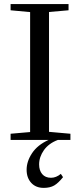

<svg xmlns="http://www.w3.org/2000/svg" viewBox="-20 -683 395 937"><path d="M31.7 0V-30.3L127 -38.6V-624L31.7 -632.8V-663.1H314.5V-632.8L219.2 -624.5V-39.6L323.7 -30.3V0H262.2Q217.8 16.6 194.3 49.8Q170.9 83 170.9 119.6Q170.9 148.9 186 166.7Q201.2 184.6 229 184.6Q253.9 184.6 276.9 165.5L287.6 181.6Q264.6 210.4 244.4 222.2Q224.1 233.9 193.4 233.9Q154.8 233.9 132.3 209.2Q109.9 184.6 109.9 145.5Q109.9 104.5 136.5 64.5Q163.1 24.4 216.8 0Z"/></svg>

Font: Elstob 10pt
Style: Regular
Weight: 400
Designer: Peter S. Baker
Version: Version 1.015